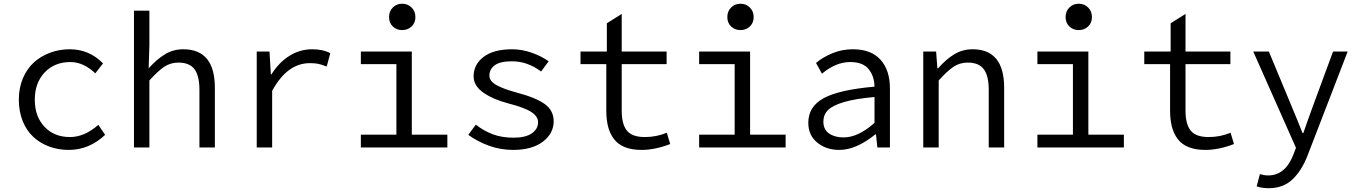

<svg xmlns="http://www.w3.org/2000/svg" viewBox="-20 -784 7235 1021"><path d="M346.2 13.2Q289.1 13.2 240.5 -5.1Q191.9 -23.4 156.2 -56.9Q120.6 -90.3 100.3 -141.1Q80.1 -191.9 80.1 -253.9Q80.1 -316.4 101.8 -367.7Q123.5 -418.9 160.6 -452.4Q197.8 -485.8 246.8 -503.9Q295.9 -522 351.1 -522Q454.6 -522 527.8 -446.8L486.8 -394Q423.8 -454.1 354 -454.1Q270 -454.1 217.5 -398.7Q165 -343.3 165 -253.9Q165 -164.6 216.6 -109.9Q268.1 -55.2 352.1 -55.2Q429.2 -55.2 502.9 -120.1L539.1 -66.9Q453.6 13.2 346.2 13.2Z M692.4 0V-727.1H774.4V-543L770.5 -420.9Q814 -469.2 857.7 -495.6Q901.4 -522 954.6 -522Q1122.6 -522 1122.6 -316.9V0H1040.5V-306.2Q1040.5 -380.9 1014.2 -416Q987.8 -451.2 928.7 -451.2Q887.2 -451.2 853.8 -429.2Q820.3 -407.2 774.4 -356V0Z M1345.2 0V-509.8H1413.1L1420.4 -388.2H1423.3Q1462.4 -451.2 1518.3 -486.6Q1574.2 -522 1640.1 -522Q1697.8 -522 1736.3 -501L1717.3 -430.2Q1689.9 -440.9 1672.4 -444.6Q1654.8 -448.2 1627.4 -448.2Q1507.3 -448.2 1427.2 -300.8V0Z M2048.8 -692.9Q2048.8 -724.1 2068.8 -744.1Q2088.9 -764.2 2118.7 -764.2Q2148.4 -764.2 2168.7 -744.1Q2189 -724.1 2189 -692.9Q2189 -662.6 2168.7 -643.3Q2148.4 -624 2118.7 -624Q2088.9 -624 2068.8 -643.3Q2048.8 -662.6 2048.8 -692.9ZM1898.9 0V-67.9H2087.9V-442.9H1898.9V-509.8H2169.9V-67.9H2358.9V0Z M2708.5 13.2Q2641.6 13.2 2580.3 -9Q2519 -31.2 2470.2 -66.9L2510.3 -121.1Q2554.2 -86.9 2602.1 -69.3Q2649.9 -51.8 2711.4 -51.8Q2773.9 -51.8 2807.6 -74.7Q2841.3 -97.7 2841.3 -133.8Q2841.3 -164.6 2805.9 -188Q2770.5 -211.4 2683.6 -233.9Q2601.6 -255.4 2550 -291.7Q2498.5 -328.1 2498.5 -377.9Q2498.5 -441.4 2552 -481.7Q2605.5 -522 2702.6 -522Q2754.9 -522 2806.9 -503.9Q2858.9 -485.8 2897.5 -458L2857.4 -403.8Q2785.2 -458 2702.6 -458Q2639.2 -458 2610.8 -437Q2582.5 -416 2582.5 -381.8Q2582.5 -352.5 2620.4 -331.3Q2658.2 -310.1 2730.5 -291Q2832.5 -263.7 2878.4 -229.5Q2924.3 -195.3 2924.3 -139.2Q2924.3 -74.2 2866.7 -30.5Q2809.1 13.2 2708.5 13.2Z M3391.1 13.2Q3339.4 13.2 3302.5 -1.7Q3265.6 -16.6 3244.4 -45.2Q3223.1 -73.7 3213.6 -110.8Q3204.1 -147.9 3204.1 -196.8V-442.9H3066.9V-509.8H3207V-660.2L3286.1 -710V-509.8H3524.9V-442.9H3286.1V-195.8Q3286.1 -123.5 3313.7 -89.4Q3341.3 -55.2 3409.2 -55.2Q3470.7 -55.2 3525.9 -78.1L3543.9 -18.1Q3463.4 13.2 3391.1 13.2Z M3847.7 -692.9Q3847.7 -724.1 3867.7 -744.1Q3887.7 -764.2 3917.5 -764.2Q3947.3 -764.2 3967.5 -744.1Q3987.8 -724.1 3987.8 -692.9Q3987.8 -662.6 3967.5 -643.3Q3947.3 -624 3917.5 -624Q3887.7 -624 3867.7 -643.3Q3847.7 -662.6 3847.7 -692.9ZM3697.8 0V-67.9H3886.7V-442.9H3697.8V-509.8H3968.8V-67.9H4157.7V0Z M4443.4 13.2Q4373 13.2 4325.7 -25.9Q4278.3 -64.9 4278.3 -130.9Q4278.3 -217.3 4360.1 -262Q4441.9 -306.6 4630.4 -323.2Q4628.9 -381.3 4598.1 -417.7Q4567.4 -454.1 4501.5 -454.1Q4424.3 -454.1 4351.1 -392.1L4319.3 -449.2Q4354 -479 4405.5 -500.5Q4457 -522 4515.1 -522Q4612.3 -522 4662.4 -466.3Q4712.4 -410.6 4712.4 -314V0H4645.5L4638.2 -69.8H4635.3Q4532.7 13.2 4443.4 13.2ZM4465.3 -53.2Q4544.4 -53.2 4630.4 -130.9V-268.1Q4528.8 -259.3 4467.8 -241.2Q4406.7 -223.1 4382.6 -198.2Q4358.4 -173.3 4358.4 -137.2Q4358.4 -95.2 4388.9 -74.2Q4419.4 -53.2 4465.3 -53.2Z M4889.6 0V-509.8H4958L4964.8 -420.9H4968.8Q5011.2 -469.2 5054.9 -495.6Q5098.6 -522 5151.9 -522Q5319.8 -522 5319.8 -316.9V0H5237.8V-306.2Q5237.8 -380.9 5211.4 -416Q5185.1 -451.2 5126 -451.2Q5084.5 -451.2 5051 -429.2Q5017.6 -407.2 4971.7 -356V0Z M5646.5 -692.9Q5646.5 -724.1 5666.5 -744.1Q5686.5 -764.2 5716.3 -764.2Q5746.1 -764.2 5766.4 -744.1Q5786.6 -724.1 5786.6 -692.9Q5786.6 -662.6 5766.4 -643.3Q5746.1 -624 5716.3 -624Q5686.5 -624 5666.5 -643.3Q5646.5 -662.6 5646.5 -692.9ZM5496.6 0V-67.9H5685.5V-442.9H5496.6V-509.8H5767.6V-67.9H5956.5V0Z M6389.2 13.2Q6337.4 13.2 6300.5 -1.7Q6263.7 -16.6 6242.4 -45.2Q6221.2 -73.7 6211.7 -110.8Q6202.1 -147.9 6202.1 -196.8V-442.9H6064.9V-509.8H6205.1V-660.2L6284.2 -710V-509.8H6522.9V-442.9H6284.2V-195.8Q6284.2 -123.5 6311.8 -89.4Q6339.4 -55.2 6407.2 -55.2Q6468.8 -55.2 6523.9 -78.1L6542 -18.1Q6461.4 13.2 6389.2 13.2Z M6726.6 216.8Q6690.9 216.8 6662.6 207L6679.7 142.1Q6702.6 148.9 6723.6 148.9Q6814.9 148.9 6857.9 38.1L6871.6 2L6644.5 -509.8H6727.5L6846.7 -223.1Q6857.9 -196.8 6880.4 -141.4Q6902.8 -85.9 6906.7 -76.2H6910.6Q6914.1 -85.4 6933.3 -140.9Q6952.6 -196.3 6962.9 -223.1L7068.8 -509.8H7146.5L6933.6 42Q6901.9 124 6852.5 170.4Q6803.2 216.8 6726.6 216.8Z"/></svg>

Font: Office Code Pro D
Style: Regular
Weight: 400
Designer: Nathan Rutzky & Paul D. Hunt
Foundry: Adobe Systems Incorporated
Version: Version 1.004;PS 001.004;hotconv 1.0.70;makeotf.lib2.5.58329